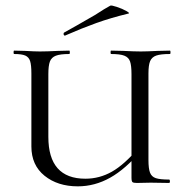

<svg xmlns="http://www.w3.org/2000/svg" viewBox="-20 -647 656 679"><path d="M373 -456Q371 -456 371 -462Q371 -468 373 -468L417 -467Q455 -465 478 -465Q499 -465 537 -467L581 -468Q583 -468 583 -462Q583 -456 581 -456Q548 -456 532.5 -450.5Q517 -445 511 -431Q505 -417 505 -387V-81Q505 -51 510.5 -36.5Q516 -22 531 -17Q546 -12 578 -12Q581 -12 581 -6Q581 0 578 0L513 -1L464 0Q452 0 448.5 -3Q445 -6 445 -19V-385Q445 -415 440 -429.5Q435 -444 420 -450Q405 -456 373 -456ZM255 12Q184 12 137.5 -25.5Q91 -63 91 -129V-387Q91 -417 86.5 -431Q82 -445 69.5 -450.5Q57 -456 30 -456Q28 -456 28 -462Q28 -468 30 -468L69 -467Q103 -465 121 -465Q146 -465 184 -467L225 -468Q227 -468 227 -462Q227 -456 225 -456Q193 -456 177.5 -450Q162 -444 156.5 -429.5Q151 -415 151 -385V-163Q151 -15 282 -15Q332 -15 376 -40Q420 -65 470 -124L480 -115Q424 -49 369.5 -18.5Q315 12 255 12ZM210 -521Q206 -521 205 -525.5Q204 -530 207 -532Q240 -550 316 -594Q334 -606 347.5 -614Q361 -622 370 -627Q374 -629 393.5 -622.5Q413 -616 427 -608Q441 -600 434 -599Q372 -584 320.5 -565.5Q269 -547 212 -522Z"/></svg>

Font: Cormorant Unicase
Style: Regular
Weight: 400
Designer: Christian Thalmann (Catharsis Fonts)
Foundry: Catharsis Fonts
Version: Version 4.000